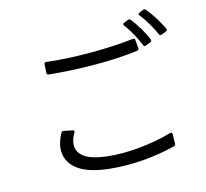

<svg xmlns="http://www.w3.org/2000/svg" viewBox="-122 -1009 1243 1161"><g transform="rotate(-15 500.0 -428.5)"><path d="M970 -707C977 -710 979 -715 976 -723C954 -770 919 -826 886 -865C882 -870 877 -871 870 -869L844 -858C836 -855 834 -848 840 -842C874 -800 905 -744 924 -701C927 -694 933 -692 940 -695ZM861 -668C868 -671 871 -677 868 -684C850 -730 816 -787 782 -830C778 -835 772 -836 766 -834L739 -823C731 -820 729 -814 734 -807C768 -763 797 -706 815 -662C817 -655 823 -653 830 -656ZM782 -652C781 -668 778 -694 777 -709C777 -714 772 -716 764 -715C685 -706 591 -701 497 -701C400 -701 304 -706 222 -716C214 -717 210 -713 209 -705C208 -690 207 -667 206 -652C205 -645 209 -640 217 -639C305 -630 408 -624 512 -624C600 -624 689 -628 771 -639C779 -640 782 -645 782 -652ZM323 -12C383 5 458 13 539 13C636 13 740 1 834 -23C843 -25 847 -29 847 -36L848 -96C848 -105 843 -109 835 -107C742 -80 628 -64 525 -64C458 -64 395 -71 347 -86C261 -112 225 -173 277 -260C281 -268 279 -274 270 -275L216 -286C209 -288 204 -285 201 -279C132 -158 179 -52 323 -12Z"/></g></svg>

Font: LINE Seed JP_OTF Regular
Style: Regular
Weight: 400
Designer: LY Corporation & Fontrix & Fontworks
Version: Version 1.002